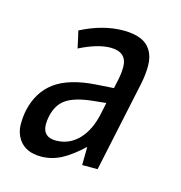

<svg xmlns="http://www.w3.org/2000/svg" viewBox="-63 -779 425 452"><g transform="rotate(15 149.5 -553.5)"><path d="M204.1 -610.4Q207 -625.5 207 -638.2Q207 -675.3 166.5 -675.3Q135.7 -675.3 91.8 -653.3Q85.4 -684.1 82.5 -694.8Q135.7 -722.2 185.5 -722.2Q235.4 -722.2 252.4 -695.3Q262.7 -679.2 262.7 -657Q262.7 -634.8 257.8 -611.8L210.9 -391.1H173.3Q173.8 -405.8 173.8 -435.5Q147 -410.2 123.5 -397.7Q100.1 -385.3 73.7 -385.3Q36.6 -385.3 19.5 -410.2Q8.8 -426.8 8.8 -445.8Q8.8 -464.8 12.2 -481Q22.5 -527.8 56.6 -553Q90.8 -578.1 154.8 -582.5L198.7 -585.4ZM65.9 -462.4Q65.9 -430.7 98.1 -430.7Q130.4 -430.7 153.1 -454.1Q175.8 -477.5 184.6 -519L190.4 -546.9L157.7 -543.5Q115.7 -539.1 95 -525.1Q74.2 -511.2 67.9 -480.5Q65.9 -470.7 65.9 -462.4Z"/></g></svg>

Font: Open Sans Hebrew Condensed
Style: Italic
Weight: 400
Width: 3
Italic angle: -12°
Foundry: Ascender Corporation, Yanek Iontef
Version: Version 2.001;PS 002.001;hotconv 1.0.70;makeotf.lib2.5.58329